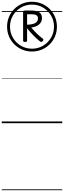

<svg xmlns="http://www.w3.org/2000/svg" viewBox="-20 -1392 723 2169"><path d="M341 -810Q282 -810 231 -831.5Q180 -853 141.5 -891.5Q103 -930 81.5 -981Q60 -1032 60 -1091Q60 -1150 81.5 -1201Q103 -1252 141.5 -1290.5Q180 -1329 231 -1350.5Q282 -1372 341 -1372Q400 -1372 451.5 -1350.5Q503 -1329 541.5 -1290.5Q580 -1252 601.5 -1201Q623 -1150 623 -1091Q623 -1032 601.5 -981Q580 -930 541.5 -891.5Q503 -853 451.5 -831.5Q400 -810 341 -810ZM341 -842Q410 -842 466.5 -875.5Q523 -909 556.5 -965.5Q590 -1022 590 -1091Q590 -1160 556.5 -1216.5Q523 -1273 466.5 -1306.5Q410 -1340 341 -1340Q272 -1340 215.5 -1306.5Q159 -1273 126 -1216.5Q93 -1160 93 -1091Q93 -1022 126 -965.5Q159 -909 215.5 -875.5Q272 -842 341 -842ZM263 -918Q252 -918 246.5 -921.5Q241 -925 241 -932V-1259Q241 -1273 266 -1273H330Q392 -1273 423 -1253.5Q454 -1234 454 -1186Q454 -1144 422 -1116Q390 -1088 333 -1081Q364 -1044 395 -1014Q426 -984 462 -956Q469 -951 470 -943.5Q471 -936 462 -927Q447 -912 432 -924Q389 -959 353.5 -995.5Q318 -1032 286 -1073V-932Q286 -925 280 -921.5Q274 -918 263 -918ZM286 -1113Q346 -1114 377.5 -1131.5Q409 -1149 409 -1184Q409 -1209 391 -1220Q373 -1231 339 -1231H286ZM0 747H683V757H0ZM0 -20H683V0H0ZM0 -505H683V-500H0ZM0 -1267H683V-1257H0Z"/></svg>

Font: Playwrite VN Guides
Style: Regular
Weight: 400
Designer: Veronika Burian, José Scaglione
Foundry: TypeTogether
Version: Version 1.003